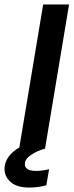

<svg xmlns="http://www.w3.org/2000/svg" viewBox="-57 -670 335 865"><path d="M29.2 0 137.5 -650H254.2L145.8 0ZM75.8 175Q19.2 175 -8.7 150.4Q-36.7 125.8 -36.7 90.8Q-36.7 58.3 -12.9 29.6Q10.8 0.8 54.2 -17.5L144.2 -5V0Q109.2 10 82.1 28.3Q55 46.7 55 69.2Q55 100 105.8 100Q119.2 100 134.6 97.9Q150 95.8 164.2 92.5L151.7 165Q135.8 169.2 115.8 172.1Q95.8 175 75.8 175Z"/></svg>

Font: Familjen Grotesk GF Medium
Style: Italic
Weight: 500
Designer: Anders Wikstroem, Jonas Baeckman, Matilda Gysing, Kristian Moeller
Foundry: Familjen STHML AB
Version: Version 2.000; Beta; Release 4; Build 6